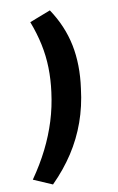

<svg xmlns="http://www.w3.org/2000/svg" viewBox="-129 -777 631 1027"><g transform="rotate(-10 186.5 -263.0)"><path d="M73 197 -29 153Q22 80 58 8Q94 -64 117 -138Q140 -212 150 -291Q159 -358 157.5 -422.5Q156 -487 142.5 -550.5Q129 -614 104 -679L218 -723Q283 -626 305 -518Q327 -410 309 -282Q298 -188 268 -104Q238 -20 189.5 54.5Q141 129 73 197Z"/></g></svg>

Font: Nunito Sans 7pt ExtraBold
Style: Italic
Weight: 800
Italic angle: -9°
Designer: Vernon Adams
Foundry: Vernon Adams
Version: Version 3.101;gftools[0.9.27]